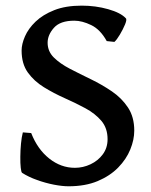

<svg xmlns="http://www.w3.org/2000/svg" viewBox="-20 -650 540 685"><path d="M224.6 14.6Q202.1 14.6 172.1 8.8Q142.1 2.9 112.1 -7.8Q82 -18.6 59.1 -33.2Q55.7 -35.2 54 -51.3Q52.2 -67.4 52.5 -90.6Q52.7 -113.8 54.9 -137.5Q57.1 -161.1 61.5 -177.7L91.3 -175.3Q113.8 -117.7 155.5 -84.5Q197.3 -51.3 247.1 -51.3Q276.4 -51.3 303.2 -64Q330.1 -76.7 346.9 -99.6Q363.8 -122.6 363.8 -153.3Q363.8 -192.9 341.6 -219Q319.3 -245.1 284.4 -263.9Q249.5 -282.7 210.4 -300Q171.4 -317.4 136.5 -338.9Q101.6 -360.4 79.3 -391.4Q57.1 -422.4 57.1 -469.7Q57.1 -492.7 69.1 -520.3Q81.1 -547.9 106.9 -572.8Q132.8 -597.7 173.6 -613.8Q214.4 -629.9 271.5 -629.9Q321.3 -629.9 366 -617.2Q410.6 -604.5 428.7 -585Q433.6 -581.1 426.3 -563.2Q418.9 -545.4 407.7 -526.6Q396.5 -507.8 388.2 -500.5L360.8 -503.4Q337.9 -544.9 305.4 -560.5Q272.9 -576.2 245.1 -576.2Q194.8 -576.2 172.4 -550.8Q149.9 -525.4 149.9 -497.6Q149.9 -466.8 172.1 -444.8Q194.3 -422.9 229.7 -404.5Q265.1 -386.2 304.4 -367.2Q343.8 -348.1 379.2 -324Q414.6 -299.8 436.8 -266.1Q459 -232.4 459 -184.1Q459 -151.4 444.8 -116.7Q430.7 -82 401.6 -52.2Q372.6 -22.5 328.4 -3.9Q284.2 14.6 224.6 14.6Z"/></svg>

Font: David Libre Medium
Style: Regular
Weight: 500
Designer: Ismar David, J. Victor Gaultney, Annie Olsen and Meir Sadan
Foundry: Monotype Imaging Inc. & SIL International
Version: Version 1.100; ttfautohint (v1.8.4.7-5d5b)